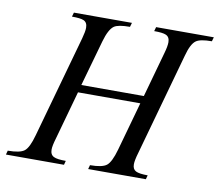

<svg xmlns="http://www.w3.org/2000/svg" viewBox="-75 -751 958 840"><g transform="rotate(10 404.5 -331.5)"><path d="M367.7 0 372.6 -18.1Q426.3 -18.1 446 -33.4Q465.8 -48.8 481.9 -106L542.5 -322.8H265.6L205.6 -107.4Q195.3 -73.2 195.3 -56.2Q195.3 -33.2 211.9 -25.4Q226.1 -18.1 265.1 -18.1L260.3 0H2.4L7.3 -18.1Q61 -18.1 80.8 -33.4Q100.6 -48.8 116.2 -106L242.7 -558.6Q251.5 -590.3 251.5 -606.9Q251.5 -630.9 234.4 -638.2Q220.7 -644.5 182.1 -644.5L187.5 -663.1H445.3L439.9 -644.5Q387.7 -644.5 369.6 -631.8Q347.7 -616.2 332 -561L274.4 -356.9H552.2L608.4 -558.6Q617.2 -589.4 617.2 -606.9Q617.2 -630.9 599.6 -638.2Q585.9 -644.5 547.4 -644.5L552.7 -663.1H809.1L803.7 -644.5Q752.4 -644.5 733.9 -631.3Q712.4 -616.2 697.8 -561L571.3 -107.4Q561 -72.8 561 -55.2Q561 -33.7 575.9 -25.9Q590.8 -18.1 628.9 -18.1L624 0Z"/></g></svg>

Font: Accordance
Style: Italic
Weight: 400
Italic angle: -11°
Version: Version 1.2 (build January 31, 2020) Miklal Software Solutio